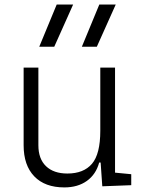

<svg xmlns="http://www.w3.org/2000/svg" viewBox="-20 -815 626 845"><path d="M263.2 9.8Q177.7 9.8 130.9 -38.8Q84 -87.4 84 -175.8V-517.6H148.9V-175.8Q148.9 -115.7 182.6 -83.5Q216.3 -51.3 276.4 -51.3Q348.1 -51.3 384.8 -94.2Q421.4 -137.2 421.4 -239.3V-517.6H486.3V-55.2L557.6 -48.3V0L430.2 4.9L422.9 -99.6H416.5Q402.3 -47.4 362.3 -18.8Q322.3 9.8 263.2 9.8ZM340.3 -609.4 417 -794.9H489.3L406.2 -609.4ZM152.8 -609.4 229.5 -794.9H301.8L218.8 -609.4Z"/></svg>

Font: Caskaydia Cove Light
Style: Regular
Weight: 300
Monospace: yes
Designer: Aaron Bell
Foundry: Saja Typeworks
Version: Version 4.300; ttfautohint (v1.8.3)